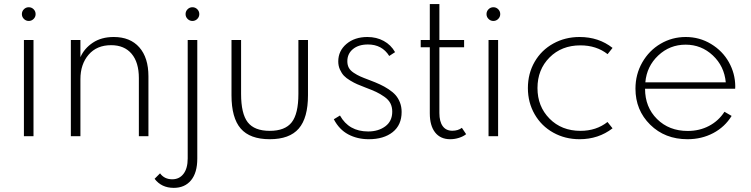

<svg xmlns="http://www.w3.org/2000/svg" viewBox="-20 -659 3632 929"><path d="M142.1 0H95.7V-465.3H142.1ZM95.7 -567.4Q85.9 -577.1 85.9 -590.8Q85.9 -604.5 95.7 -614.3Q105.5 -624 119.1 -624Q132.8 -624 142.6 -614.3Q152.3 -604.5 152.3 -590.8Q152.3 -577.1 142.6 -567.4Q132.8 -557.6 119.1 -557.6Q105.5 -557.6 95.7 -567.4Z M322.8 -465.3H369.1V-382.3Q387.7 -424.8 429.2 -452.4Q470.7 -480 530.3 -480Q609.9 -480 654.1 -429.9Q698.2 -379.9 698.2 -289.6V0H651.9V-281.2Q651.9 -357.4 616.7 -398.9Q581.5 -440.4 517.6 -440.4Q448.2 -440.4 408.7 -394.3Q369.1 -348.1 369.1 -275.9V0H322.8Z M820.8 250Q761.2 250 728 206.1L754.4 179.7Q775.4 208.5 813.5 208.5Q847.7 208.5 867.9 182.1Q888.2 155.8 888.2 107.4V-465.3H934.6V108.4Q934.6 176.8 904.3 213.4Q874 250 820.8 250ZM934.6 -567.4Q924.8 -557.6 911.1 -557.6Q897.5 -557.6 887.7 -567.4Q877.9 -577.1 877.9 -590.8Q877.9 -604.5 887.7 -614.3Q897.5 -624 911.1 -624Q924.8 -624 934.6 -614.3Q944.3 -604.5 944.3 -590.8Q944.3 -577.1 934.6 -567.4Z M1100.1 -198.2V-465.3H1146.5V-204.6Q1146.5 -108.9 1178.7 -67.4Q1210.9 -25.9 1285.2 -25.9Q1359.4 -25.9 1391.6 -67.4Q1423.8 -108.9 1423.8 -204.6V-465.3H1470.2V-198.2Q1470.2 -88.4 1425.5 -36.9Q1380.9 14.6 1285.2 14.6Q1189.5 14.6 1144.8 -36.9Q1100.1 -88.4 1100.1 -198.2Z M1595.2 -82 1625 -100.1Q1668 -22.9 1761.2 -22.9Q1811 -22.9 1844.5 -47.9Q1877.9 -72.8 1877.9 -118.7Q1877.9 -141.6 1868.9 -159.2Q1859.9 -176.8 1839.6 -190.9Q1819.3 -205.1 1799.6 -214.4Q1779.8 -223.6 1746.1 -236.3Q1723.1 -245.1 1708.5 -251.5Q1693.8 -257.8 1674.6 -269.3Q1655.3 -280.8 1644 -292.7Q1632.8 -304.7 1624.8 -322.5Q1616.7 -340.3 1616.7 -361.8Q1616.7 -412.6 1656.2 -446.3Q1695.8 -480 1757.8 -480Q1801.8 -480 1836.7 -460.9Q1871.6 -441.9 1891.6 -406.7L1863.3 -388.2Q1828.6 -443.8 1760.3 -443.8Q1714.8 -443.8 1687.7 -421.4Q1660.6 -398.9 1660.6 -362.8Q1660.6 -344.7 1667.7 -331.3Q1674.8 -317.9 1691.4 -306.9Q1708 -295.9 1723.4 -289.1Q1738.8 -282.2 1767.6 -271.5Q1797.4 -260.3 1818.1 -250.7Q1838.9 -241.2 1860.1 -227.3Q1881.3 -213.4 1894.3 -198.5Q1907.2 -183.6 1915.3 -162.8Q1923.3 -142.1 1923.3 -117.2Q1923.3 -54.2 1880.1 -19.8Q1836.9 14.6 1764.2 14.6Q1709 14.6 1665 -8.8Q1621.1 -32.2 1595.2 -82Z M2015.6 -465.3H2059.6V-639.2H2106V-465.3H2225.6V-430.2H2106V-112.3Q2106 -70.8 2122.1 -48.6Q2138.2 -26.4 2168.5 -26.4Q2196.3 -26.4 2214.8 -40.5L2235.4 -9.8Q2222.2 1 2201.2 7.8Q2180.2 14.6 2158.2 14.6Q2111.3 14.6 2085.4 -18.1Q2059.6 -50.8 2059.6 -110.8V-430.2H2015.6Z M2390.1 0H2343.8V-465.3H2390.1ZM2343.8 -567.4Q2334 -577.1 2334 -590.8Q2334 -604.5 2343.8 -614.3Q2353.5 -624 2367.2 -624Q2380.9 -624 2390.6 -614.3Q2400.4 -604.5 2400.4 -590.8Q2400.4 -577.1 2390.6 -567.4Q2380.9 -557.6 2367.2 -557.6Q2353.5 -557.6 2343.8 -567.4Z M2784.2 14.6Q2714.4 14.6 2657 -17.3Q2599.6 -49.3 2566.9 -106.2Q2534.2 -163.1 2534.2 -232.9Q2534.2 -303.2 2566.9 -359.9Q2599.6 -416.5 2657 -448.2Q2714.4 -480 2784.2 -480Q2877 -480 2943.8 -427.2L2919.9 -397Q2865.7 -439.5 2788.1 -439.5Q2697.3 -439.5 2638.9 -380.9Q2580.6 -322.3 2580.6 -232.9Q2580.6 -144 2638.9 -85Q2697.3 -25.9 2788.6 -25.9Q2865.2 -25.9 2919.4 -68.8L2943.8 -38.1Q2875.5 14.6 2784.2 14.6Z M3054.7 -230Q3054.7 -299.3 3087.6 -356.9Q3120.6 -414.6 3176.3 -447.3Q3231.9 -480 3297.9 -480Q3364.7 -480 3420.4 -446.3Q3476.1 -412.6 3506.6 -358.2Q3537.1 -303.7 3537.6 -241.7Q3537.6 -233.4 3537.1 -229.5H3101.1Q3101.1 -140.6 3159.2 -83Q3217.3 -25.4 3307.6 -25.4Q3364.3 -25.4 3410.4 -49.6Q3456.5 -73.7 3485.4 -118.2L3520 -98.1Q3487.3 -44.9 3431.2 -15.1Q3375 14.6 3306.6 14.6Q3197.3 14.6 3126 -55.7Q3054.7 -126 3054.7 -230ZM3297.4 -442.9Q3220.7 -442.9 3165 -390.6Q3109.4 -338.4 3102.5 -260.7H3491.7Q3484.4 -338.9 3429 -390.9Q3373.5 -442.9 3297.4 -442.9Z"/></svg>

Font: Spartan MB Light
Style: Regular
Weight: 300
Designer: Matt Bailey, Mirko Velimirovic
Foundry: Matt Bailey
Version: Version 1.005